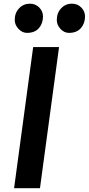

<svg xmlns="http://www.w3.org/2000/svg" viewBox="-20 -996 470 1016"><path d="M54.5 0 155.5 -747H292.5L191.5 0ZM123 -822Q97.5 -822 77.8 -843.2Q58 -864.5 58 -890.5Q58 -928 81.2 -952.2Q104.5 -976.5 138.5 -976.5Q168 -976.5 187.8 -956.2Q207.5 -936 207.5 -909Q207.5 -872 185.8 -847Q164 -822 123 -822ZM345 -822Q319.5 -822 300 -843Q280.5 -864 280.5 -890.5Q280.5 -927.5 303.5 -952Q326.5 -976.5 360.5 -976.5Q390.5 -976.5 410.2 -956.2Q430 -936 430 -909Q430 -872.5 408 -847.2Q386 -822 345 -822Z"/></svg>

Font: Merriweather Sans SemiBold
Style: Italic
Weight: 600
Italic angle: -7.5°
Designer: Eben Sorkin
Foundry: Eben Sorkin
Version: Version 2.001